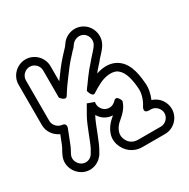

<svg xmlns="http://www.w3.org/2000/svg" viewBox="-177 -891 1112 1128"><g transform="rotate(-30 379.5 -327.5)"><path d="M684 -35C684 -4 657 23 626 23H473C433 23 408 2 397 -33C386 -68 409 -106 437 -128C463 -150 495 -179 506 -221C506 -221 491 -273 464 -244C449 -228 426 -218 399 -228C376 -237 356 -264 363 -296L317 -313C307 -293 295 -276 281 -250C252 -197 226 -114 204 -70C196 -56 195 -56 191 -48C180 -24 147 -5 114 -22C91 -34 71 -68 87 -100C95 -117 104 -128 115 -158C122 -177 137 -213 148 -242C149 -245 160 -273 127 -276C100 -279 75 -304 75 -334V-609C75 -640 102 -667 134 -667C166 -667 192 -640 192 -609V-424C192 -424 223 -381 239 -413C239 -413 239 -414 241 -416C261 -449 287 -484 309 -513C324 -534 352 -570 367 -586C384 -603 393 -616 406 -628C411 -632 415 -637 418 -642L426 -653C443 -676 481 -687 508 -667C531 -650 541 -613 521 -585L513 -574C504 -562 488 -546 474 -530C467 -521 459 -512 451 -503L430 -479C407 -451 396 -434 374 -404C367 -395 360 -386 354 -376C354 -376 366 -324 390 -342C400 -349 434 -369 447 -375L465 -383C495 -395 533 -400 560 -389C600 -370 618 -318 624 -243C629 -203 612 -159 595 -133C595 -133 568 -94 616 -94H626C657 -94 684 -66 684 -35ZM415 -175C413 -173 408 -168 405 -166C372 -139 328 -84 349 -18C366 35 411 73 473 73H626C685 73 734 24 734 -35C734 -84 702 -126 656 -140C669 -171 679 -208 674 -249C668 -323 651 -403 580 -435C538 -453 493 -446 458 -434C460 -437 464 -441 468 -447L488 -470C496 -478 506 -489 513 -499C524 -512 540 -527 553 -544L561 -555C598 -607 581 -675 537 -707C485 -745 417 -727 386 -683L378 -672C376 -670 374 -667 371 -663C355 -647 344 -633 331 -620C300 -586 270 -545 242 -506V-609C242 -668 193 -717 134 -717C75 -717 25 -668 25 -609V-334C25 -289 54 -251 92 -234C84 -214 74 -190 69 -176C60 -152 52 -146 42 -122C12 -60 48 1 91 23C153 54 214 19 236 -25C270 -79 296 -174 326 -229C344 -199 373 -177 415 -175Z"/></g></svg>

Font: Blanket
Style: BlkOutline
Weight: 900
Foundry: Cannot Into Space Fonts
Version: Version 0.9